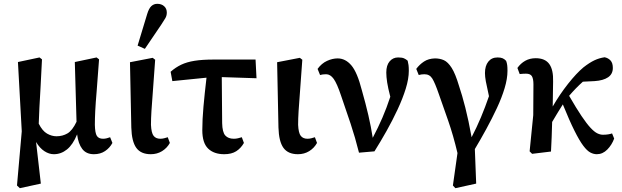

<svg xmlns="http://www.w3.org/2000/svg" viewBox="-20 -794 3260 1006"><path d="M69 178 94 -106 74 -469 187 -493 200 -483Q196 -398 192.5 -337Q189 -276 186.5 -230.5Q184 -185 183 -146Q202 -108 226.5 -94Q251 -80 276 -80Q308 -80 333.5 -95Q359 -110 381 -156L372 -469L486 -493L499 -483Q492 -381 486.5 -317Q481 -253 479 -212.5Q477 -172 477 -140Q478 -97 487.5 -82Q497 -67 520 -67Q530 -67 539.5 -69.5Q549 -72 557 -75L569 -45Q555 -19 530.5 -2.5Q506 14 472 14Q432 14 411 -13.5Q390 -41 384 -90Q362 -36 331 -11Q300 14 262 14Q237 14 212.5 -2Q188 -18 169 -50L194 168L84 192Z M770 14Q718 14 694 -19.5Q670 -53 668 -126L661 -468L780 -491L793 -481Q786 -379 781 -315.5Q776 -252 773.5 -212Q771 -172 771 -140Q773 -97 785 -82Q797 -67 820 -67Q830 -67 840 -69.5Q850 -72 859 -75L870 -45Q855 -18 829 -2Q803 14 770 14ZM701 -555 751 -720Q760 -750 773 -762Q786 -774 804 -774Q826 -774 840 -761.5Q854 -749 854 -728Q854 -712 846.5 -699Q839 -686 825 -665L739 -538Z M883 -369 874 -418Q900 -441 929.5 -455Q959 -469 999.5 -475.5Q1040 -482 1100 -482H1319L1324 -384L1142 -390L1144 -149Q1145 -101 1160.5 -84Q1176 -67 1205 -67Q1216 -67 1227 -69.5Q1238 -72 1247 -75L1258 -45Q1242 -17 1217.5 -1.5Q1193 14 1155 14Q1101 14 1070.5 -15.5Q1040 -45 1040 -112Q1040 -167 1046 -234.5Q1052 -302 1062 -387Z M1541 14Q1489 14 1465 -19.5Q1441 -53 1439 -126L1432 -468L1551 -491L1564 -481Q1557 -379 1552 -315.5Q1547 -252 1544.5 -212Q1542 -172 1542 -140Q1544 -97 1556 -82Q1568 -67 1591 -67Q1601 -67 1611 -69.5Q1621 -72 1630 -75L1641 -45Q1626 -18 1600 -2Q1574 14 1541 14Z M1861 6Q1841 -74 1817 -146Q1793 -218 1767 -293Q1746 -356 1728.5 -380.5Q1711 -405 1689 -405Q1679 -405 1671.5 -404Q1664 -403 1657 -401L1644 -433Q1665 -462 1693.5 -475Q1722 -488 1749 -488Q1790 -488 1821 -451.5Q1852 -415 1876 -321Q1896 -251 1910 -190.5Q1924 -130 1933 -72Q1961 -125 1983.5 -177Q2006 -229 2025 -287Q2013 -333 2008.5 -362.5Q2004 -392 2004 -414Q2004 -452 2021.5 -472.5Q2039 -493 2066 -493Q2086 -493 2096.5 -488.5Q2107 -484 2116 -476Q2119 -464 2120.5 -453Q2122 -442 2122 -423Q2122 -381 2106 -329.5Q2090 -278 2063.5 -221Q2037 -164 2005.5 -108Q1974 -52 1942 -1Z M2353 178 2377 8Q2355 -85 2328.5 -161Q2302 -237 2279 -302Q2259 -360 2245 -382.5Q2231 -405 2204 -405Q2189 -405 2174 -401L2161 -433Q2178 -456 2201.5 -471.5Q2225 -487 2259 -488Q2285 -488 2306 -478.5Q2327 -469 2346.5 -438.5Q2366 -408 2385 -344Q2401 -297 2418 -230.5Q2435 -164 2451 -75Q2478 -127 2500 -179.5Q2522 -232 2542 -290Q2530 -343 2525.5 -368Q2521 -393 2521 -411Q2521 -449 2538.5 -471Q2556 -493 2587 -493Q2604 -493 2614 -488.5Q2624 -484 2632 -475Q2636 -464 2637.5 -453Q2639 -442 2639 -423Q2639 -382 2624 -332Q2609 -282 2583.5 -227.5Q2558 -173 2528 -118Q2498 -63 2468 -13L2475 168L2366 192Z M2768 12 2755 -1 2774 -191 2775 -352Q2775 -381 2767 -394.5Q2759 -408 2736 -408Q2729 -408 2720 -407.5Q2711 -407 2703 -406L2691 -438Q2708 -462 2732 -475.5Q2756 -489 2787 -489Q2836 -489 2858 -458.5Q2880 -428 2878 -366L2876 -236Q2913 -300 2956.5 -355Q3000 -410 3037 -441Q3069 -466 3094.5 -478Q3120 -490 3148 -494Q3167 -490 3179 -477Q3191 -464 3191 -438Q3191 -406 3166 -389Q3141 -372 3095 -369L3034 -366Q3015 -349 2997 -330.5Q2979 -312 2962 -292Q3000 -226 3027 -186Q3054 -146 3074 -124.5Q3094 -103 3109.5 -95.5Q3125 -88 3139 -88Q3154 -88 3166.5 -90Q3179 -92 3187 -95L3198 -68Q3186 -35 3162 -10.5Q3138 14 3107 14Q3090 14 3073 5Q3056 -4 3036 -30.5Q3016 -57 2990 -109Q2964 -161 2929 -247Q2915 -224 2901 -202Q2887 -180 2873 -155Q2872 -115 2870.5 -75Q2869 -35 2867 0Z"/></svg>

Font: Source Serif Pro SemiBold
Style: Regular
Weight: 600
Designer: Frank Grießhammer
Foundry: Adobe Systems Incorporated
Version: Version 3.001;hotconv 1.0.111;makeotfexe 2.5.65597